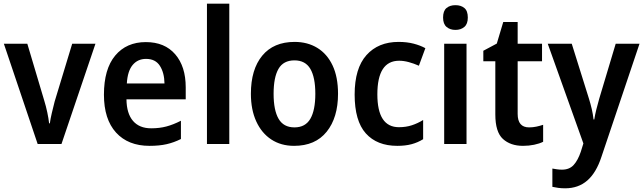

<svg xmlns="http://www.w3.org/2000/svg" viewBox="-20 -780 3485 1040"><path d="M184 0 1 -543H128L220 -234Q229 -205 236 -172Q243 -139 246 -112H250Q253 -135 260.5 -167Q268 -199 276 -230L371 -543H497L313 0Z M770 -552Q872 -552 929 -486Q986 -420 986 -307V-242H665Q666 -165 700.5 -125Q735 -85 799 -85Q844 -85 881.5 -95Q919 -105 960 -126V-27Q922 -8 882.5 1Q843 10 790 10Q674 10 608.5 -62Q543 -134 543 -267Q543 -406 604 -479Q665 -552 770 -552ZM771 -461Q726 -461 698.5 -428Q671 -395 667 -328H871Q870 -386 846 -423.5Q822 -461 771 -461Z M1222 0H1101V-760H1222Z M1811 -272Q1811 -143 1749.5 -66.5Q1688 10 1573 10Q1502 10 1449.5 -24.5Q1397 -59 1368 -122.5Q1339 -186 1339 -272Q1339 -404 1400.5 -478.5Q1462 -553 1576 -553Q1646 -553 1699 -520.5Q1752 -488 1781.5 -425.5Q1811 -363 1811 -272ZM1462 -272Q1462 -183 1489 -136.5Q1516 -90 1575 -90Q1634 -90 1661 -136.5Q1688 -183 1688 -272Q1688 -361 1661 -407Q1634 -453 1575 -453Q1515 -453 1488.5 -407Q1462 -361 1462 -272Z M2132 10Q2022 10 1961.5 -57.5Q1901 -125 1901 -268Q1901 -410 1965 -481.5Q2029 -553 2139 -553Q2184 -553 2220.5 -543.5Q2257 -534 2284 -519L2249 -424Q2222 -436 2194.5 -443.5Q2167 -451 2142 -451Q2024 -451 2024 -269Q2024 -91 2141 -91Q2179 -91 2211 -101.5Q2243 -112 2272 -130V-26Q2243 -8 2209.5 1Q2176 10 2132 10Z M2447 -752Q2477 -752 2495.5 -736.5Q2514 -721 2514 -685Q2514 -650 2495 -634Q2476 -618 2447 -618Q2418 -618 2399 -634Q2380 -650 2380 -685Q2380 -721 2398.5 -736.5Q2417 -752 2447 -752ZM2507 -543V0H2386V-543Z M2846 -90Q2866 -90 2885 -94Q2904 -98 2922 -104V-12Q2902 -2 2873.5 4Q2845 10 2813 10Q2745 10 2704 -27.5Q2663 -65 2663 -160V-448H2598V-505L2671 -544L2706 -661H2784V-543H2916V-448H2784V-163Q2784 -90 2846 -90Z M2947 -543H3077L3170 -246Q3179 -217 3185.5 -189Q3192 -161 3195 -133H3199Q3203 -158 3210 -186.5Q3217 -215 3226 -246L3315 -543H3444L3238 69Q3210 155 3161.5 197.5Q3113 240 3041 240Q3020 240 3003 237.5Q2986 235 2972 232V133Q2983 135 2996.5 137Q3010 139 3024 139Q3064 139 3087 114Q3110 89 3126 42L3140 -3Z"/></svg>

Font: Noto Sans SemiCondensed SemiBold
Style: Regular
Weight: 600
Width: 4
Designer: Monotype Design Team
Foundry: Monotype Imaging Inc.
Version: Version 2.013; ttfautohint (v1.8.4.7-5d5b)